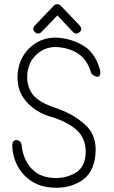

<svg xmlns="http://www.w3.org/2000/svg" viewBox="-20 -905 540 907"><path d="M412 -557Q393 -621 354 -648Q316 -676 258 -682Q202 -688 159 -653Q118 -620 110 -564Q103 -510 128 -468Q153 -426 237 -397Q323 -369 380 -318Q439 -267 431 -177Q423 -86 363 -50Q304 -13 226 -19Q149 -23 97 -75Q45 -127 38 -209Q36 -245 59 -243Q80 -242 83 -215Q90 -152 127 -111Q162 -71 223 -65Q284 -59 334 -87Q383 -114 385 -184Q386 -251 342 -291Q298 -330 222 -353Q147 -374 101 -429Q78 -456 69 -489.5Q60 -523 64 -563Q73 -640 129 -687Q157 -710 188.5 -719.5Q220 -729 254 -727Q322 -721 374 -689Q426 -659 451 -581Q459 -551 446 -544Q435 -537 412 -557ZM144 -784 235 -879Q241 -885 251 -885Q260 -885 266 -879L357 -784Q363 -777 363.5 -768.5Q364 -760 356 -753Q340 -739 325 -754L251 -832L176 -754Q170 -747 161 -746.5Q152 -746 145 -753Q130 -768 144 -784Z"/></svg>

Font: Yomogi
Style: Regular
Weight: 400
Designer: satsuyako
Foundry: satsuyako
Version: Version 3.100